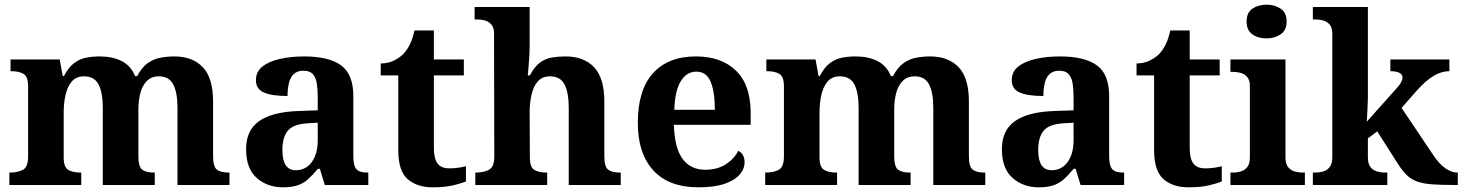

<svg xmlns="http://www.w3.org/2000/svg" viewBox="-20 -790 6246 820"><path d="M20 0V-53H22Q56.4 -53 78.2 -65Q100 -76.9 100 -122V-420.9Q100 -463 80.5 -474.5Q61 -486 28 -486H25V-536H235L248 -465H253Q273 -503 296.5 -520.5Q320 -538 347.3 -543.5Q374.6 -549 406 -549Q461 -549 500 -529Q539 -509 557 -465H566Q586 -503 611 -520.5Q636 -538 664.8 -543.5Q693.6 -549 725 -549Q802 -549 846 -503.2Q890 -457.4 890 -356V-123.8Q890 -77.6 906.5 -65.3Q923 -53 957 -53H960V0H738V-329Q738 -394 720.1 -429Q702.3 -464 658.2 -464Q627 -464 607.4 -444.4Q587.8 -424.9 579.4 -392.4Q571 -360 571 -321V-124Q571 -77.7 587.5 -65.3Q604 -53 638 -53H641V0H419V-329Q419 -394 401.1 -429Q383.1 -464 338.8 -464Q306 -464 287.1 -442.5Q268.3 -420.9 260.1 -385.5Q252 -350.1 252 -309V-118Q252 -76 271.5 -64.5Q291 -53 324 -53H327V0Z M1188 10Q1122 10 1076.5 -30Q1031 -70 1031 -153Q1031 -234 1087 -273Q1143 -312 1255 -316L1337 -318.8V-374Q1337 -407.6 1333 -433.3Q1329 -459 1316 -473.5Q1303 -488 1275.5 -488Q1250 -488 1235 -474Q1220 -460 1214 -435.5Q1208 -411 1208 -380Q1141 -380 1107 -395Q1073 -410 1073 -447Q1073 -483.8 1101 -505.9Q1129 -528 1175.9 -538.5Q1222.8 -549 1278.8 -549Q1384 -549 1436.5 -511Q1489 -473 1489 -379.3V-124Q1489 -82.6 1502 -67.8Q1515 -53 1549 -53H1553V0H1367L1346 -69H1337.4Q1315 -42 1295.5 -24.5Q1276 -7 1251 1.5Q1226 10 1188 10ZM1243.2 -63Q1286.2 -63 1311.6 -98Q1337 -133 1337 -191V-266L1291.8 -263.2Q1231.9 -259.5 1208.9 -231.4Q1186 -203.3 1186 -148.8Q1186 -63 1243.2 -63Z M1828 10Q1761 10 1721 -25Q1681 -60 1681 -148V-468H1606V-519Q1638 -519 1663.5 -532Q1689 -545 1704 -561Q1719 -577 1731 -601.5Q1743 -626 1750 -660H1833V-536H1961V-468H1833V-158Q1833 -113 1848.5 -92Q1864 -71 1899 -71Q1919 -71 1936.5 -73.5Q1954 -76 1970 -80V-15Q1954 -8 1917.5 1Q1881 10 1828 10Z M2010 0V-53H2012Q2046 -53 2068.5 -65Q2091 -77 2091 -122L2090 -646Q2090 -672.9 2078 -686Q2066 -699 2049.5 -703Q2033 -707 2019 -707H2007V-760H2242V-595Q2242 -569 2240 -539.6Q2238 -510.2 2236 -489.1Q2234 -468 2234 -468H2243Q2263 -506 2286.5 -523Q2310 -540 2337.5 -544.5Q2365 -549 2395.6 -549Q2473 -549 2517 -503.2Q2561 -457.4 2561 -356V-123.8Q2561 -77.6 2577.5 -65.3Q2594 -53 2628 -53H2631V0H2409V-329Q2409 -394 2391.2 -429Q2373.4 -464 2329 -464Q2296 -464 2277 -442.5Q2258 -421 2250 -385.5Q2242 -350 2242 -309L2243 -118Q2243 -76 2262 -64.5Q2281 -53 2314 -53H2317V0Z M2963 10Q2836 10 2770 -62.5Q2704 -135 2704 -265Q2704 -406 2769 -477.5Q2834 -549 2952 -549Q3061 -549 3123.5 -488Q3186 -427 3186 -308V-257H2858Q2861 -157 2895.5 -111Q2930 -65 2992 -65Q3044 -65 3080 -88.5Q3116 -112 3133 -146Q3147 -139 3153.5 -126.5Q3160 -114 3160 -97Q3160 -69 3139 -44.5Q3118 -20 3074.5 -5Q3031 10 2963 10ZM3033 -321Q3033 -398 3015 -441Q2997 -484 2954 -484Q2912 -484 2887 -442.5Q2862 -401 2860 -321Z M3248 0V-53H3250Q3284.4 -53 3306.2 -65Q3328 -76.9 3328 -122V-420.9Q3328 -463 3308.5 -474.5Q3289 -486 3256 -486H3253V-536H3463L3476 -465H3481Q3501 -503 3524.5 -520.5Q3548 -538 3575.3 -543.5Q3602.6 -549 3634 -549Q3689 -549 3728 -529Q3767 -509 3785 -465H3794Q3814 -503 3839 -520.5Q3864 -538 3892.8 -543.5Q3921.6 -549 3953 -549Q4030 -549 4074 -503.2Q4118 -457.4 4118 -356V-123.8Q4118 -77.6 4134.5 -65.3Q4151 -53 4185 -53H4188V0H3966V-329Q3966 -394 3948.1 -429Q3930.3 -464 3886.2 -464Q3855 -464 3835.4 -444.4Q3815.8 -424.9 3807.4 -392.4Q3799 -360 3799 -321V-124Q3799 -77.7 3815.5 -65.3Q3832 -53 3866 -53H3869V0H3647V-329Q3647 -394 3629.1 -429Q3611.1 -464 3566.8 -464Q3534 -464 3515.1 -442.5Q3496.3 -420.9 3488.1 -385.5Q3480 -350.1 3480 -309V-118Q3480 -76 3499.5 -64.5Q3519 -53 3552 -53H3555V0Z M4416 10Q4350 10 4304.5 -30Q4259 -70 4259 -153Q4259 -234 4315 -273Q4371 -312 4483 -316L4565 -318.8V-374Q4565 -407.6 4561 -433.3Q4557 -459 4544 -473.5Q4531 -488 4503.5 -488Q4478 -488 4463 -474Q4448 -460 4442 -435.5Q4436 -411 4436 -380Q4369 -380 4335 -395Q4301 -410 4301 -447Q4301 -483.8 4329 -505.9Q4357 -528 4403.9 -538.5Q4450.8 -549 4506.8 -549Q4612 -549 4664.5 -511Q4717 -473 4717 -379.3V-124Q4717 -82.6 4730 -67.8Q4743 -53 4777 -53H4781V0H4595L4574 -69H4565.4Q4543 -42 4523.5 -24.5Q4504 -7 4479 1.5Q4454 10 4416 10ZM4471.2 -63Q4514.2 -63 4539.6 -98Q4565 -133 4565 -191V-266L4519.8 -263.2Q4459.9 -259.5 4436.9 -231.4Q4414 -203.3 4414 -148.8Q4414 -63 4471.2 -63Z M5056 10Q4989 10 4949 -25Q4909 -60 4909 -148V-468H4834V-519Q4866 -519 4891.5 -532Q4917 -545 4932 -561Q4947 -577 4959 -601.5Q4971 -626 4978 -660H5061V-536H5189V-468H5061V-158Q5061 -113 5076.5 -92Q5092 -71 5127 -71Q5147 -71 5164.5 -73.5Q5182 -76 5198 -80V-15Q5182 -8 5145.5 1Q5109 10 5056 10Z M5235 0V-53H5247Q5262 -53 5278.5 -57.5Q5295 -62 5306.5 -75.9Q5318 -89.8 5318 -117.7V-422Q5318 -448.9 5306 -462Q5294 -475 5277.5 -479Q5261 -483 5247 -483H5235V-536H5470V-118Q5470 -90 5481.5 -76Q5493 -62 5510 -57.5Q5527 -53 5541 -53H5553V0ZM5389.1 -626Q5353 -626 5328.5 -643.5Q5304 -661 5304 -698Q5304 -736 5328.8 -753Q5353.5 -770 5389.5 -770Q5424 -770 5449.5 -753Q5475 -736 5475 -698Q5475 -661 5449.4 -643.5Q5423.8 -626 5389.1 -626Z M5587 0V-53H5599Q5614 -53 5630.5 -57.5Q5647 -62 5658.5 -76Q5670 -90 5670 -118V-646Q5670 -673 5658 -686Q5646 -699 5629.5 -703Q5613 -707 5599 -707H5587V-760H5822V-374Q5822 -361 5821 -343Q5820 -325 5819.5 -308.5Q5819 -292 5818 -281Q5817 -270 5817 -270L5943 -411Q5960 -430 5965 -441Q5970 -452 5970 -459Q5970 -472 5956.5 -479Q5943 -486 5918 -486V-536H6170V-486Q6136 -486 6102 -465.5Q6068 -445 6029 -401L5966 -329L6099 -131Q6125 -91 6152 -72Q6179 -53 6203 -53H6206V0H6192Q6137 0 6099.5 -2.5Q6062 -5 6036 -13.5Q6010 -22 5990.5 -40Q5971 -58 5951 -89L5862 -229L5822 -199V-118Q5822 -90 5833.5 -76Q5845 -62 5862 -57.5Q5879 -53 5893 -53H5905V0Z"/></svg>

Font: Noto Serif NP Hmong
Style: Regular
Weight: 400
Designer: Dalton Maag Ltd
Foundry: Dalton Maag Ltd
Version: Version 1.001